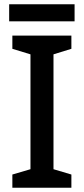

<svg xmlns="http://www.w3.org/2000/svg" viewBox="-20 -881 394 901"><path d="M315 0H38V-62L123 -87V-626L38 -652V-714H315V-652L231 -626V-87L315 -62ZM330 -861V-781H23V-861Z"/></svg>

Font: Noto Sans Sinhala Medium
Style: Regular
Weight: 500
Designer: Jelle Bosma - Monotype Design Team
Foundry: Monotype Imaging Inc.
Version: Version 2.006; ttfautohint (v1.8.4.7-5d5b)